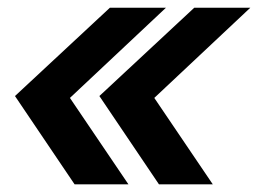

<svg xmlns="http://www.w3.org/2000/svg" viewBox="-20 -506 672 500"><path d="M534.2 -25.9H394L238.8 -255.9L485.8 -485.8H631.8L381.8 -251ZM314.5 -25.9H174.3L19 -255.9L266.1 -485.8H412.1L162.1 -251Z"/></svg>

Font: Cadman
Style: Bold Italic
Weight: 700
Italic angle: -12°
Designer: Paul James MIller
Foundry: High-Logic / Made with FontCreator
Version: Version 2.114;March 28, 2021;FontCreator 13.0.0.2683 64-bit